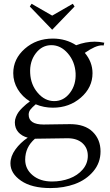

<svg xmlns="http://www.w3.org/2000/svg" viewBox="-20 -691 571 997"><path d="M48.8 -311Q48.8 -385.3 108.9 -438Q168.9 -490.7 254.4 -490.7Q321.8 -490.7 375.5 -456.1Q424.3 -474.6 471.7 -474.6Q495.6 -474.6 521.5 -469.2L518.1 -454.6Q512.2 -455.6 509.8 -455.6Q476.6 -455.6 420.4 -416.5Q460.4 -368.7 460.4 -311Q460.4 -236.8 400.1 -184.3Q339.8 -131.8 254.4 -131.8Q207.5 -131.8 165.5 -149.4Q146.5 -133.3 137.7 -121.8Q128.9 -110.4 128.9 -95.7Q128.9 -44.4 206.5 -44.4Q231.9 -44.4 271.2 -45.4Q310.5 -46.4 343.8 -46.4Q420.4 -46.4 461.2 -6.6Q502 33.2 502 95.2Q502 154.3 464.8 198.5Q427.7 242.7 369.6 264.2Q311.5 285.6 242.2 285.6Q144.5 285.6 89.4 247.6Q34.2 209.5 34.2 157.7Q34.2 121.1 59.8 85.4Q85.4 49.8 124 23.9Q92.8 15.6 75 -4.9Q57.1 -25.4 57.1 -55.7Q57.1 -69.8 63 -84.2Q68.8 -98.6 76.2 -108.9Q83.5 -119.1 95.9 -131.3Q108.4 -143.6 115.7 -149.4Q123 -155.3 135.3 -164.6Q95.2 -189 72 -227.8Q48.8 -266.6 48.8 -311ZM250 251.5Q298.8 251.5 340.8 235.8Q382.8 220.2 409.4 189.2Q436 158.2 436 118.2Q436 77.1 407.7 52Q379.4 26.9 331.1 26.9Q290 26.9 247.6 28.1Q205.1 29.3 166 29.3H161.6Q110.8 73.2 110.8 138.2Q110.8 187 149.7 219.2Q188.5 251.5 250 251.5ZM136.7 -311Q139.6 -251 176.3 -208.5Q212.9 -166 261.7 -166Q310.5 -166 343 -208.5Q375.5 -251 372.6 -311Q369.1 -371.1 332.3 -413.8Q295.4 -456.5 246.6 -456.5Q197.8 -456.5 165.5 -413.8Q133.3 -371.1 136.7 -311ZM251 -536.6 134.8 -657.2 144 -671.4 251 -609.9 357.9 -671.4 367.2 -657.2Z"/></svg>

Font: Flanker
Style: Regular
Weight: 400
Designer: Flanker
Foundry: Flanker
Version: Version 2.027